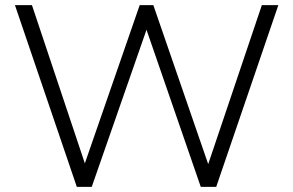

<svg xmlns="http://www.w3.org/2000/svg" viewBox="-20 -725 1137 745"><path d="M278 0 38 -705H104L322 -53H296L522 -705H575L800 -53H776L996 -705H1060L819 0H759L540 -634H557L336 0Z"/></svg>

Font: Nunito Sans 11pt Light
Style: Regular
Weight: 300
Version: Version 3.101;gftools[0.9.27]